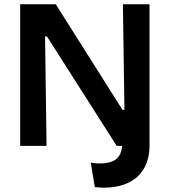

<svg xmlns="http://www.w3.org/2000/svg" viewBox="-20 -680 790 895"><path d="M422 192 403 78Q414 80 423.5 81Q433 82 441 82Q484 82 507.5 70.5Q531 59 540.5 37Q550 15 550 -15V-62H677V-1Q677 41 664.5 76.5Q652 112 626 138.5Q600 165 558.5 180Q517 195 459 195Q452 195 443.5 194Q435 193 422 192ZM74 0V-660H240L551 -168H560L553 -660H677V0H524L199 -510H190L197 0Z"/></svg>

Font: Bricolage Grotesque 24pt SemiBold
Style: Regular
Weight: 600
Designer: Mathieu Triay
Foundry: Atelier Triay
Version: Version 1.001;gftools[0.9.33.dev8+g029e19f]